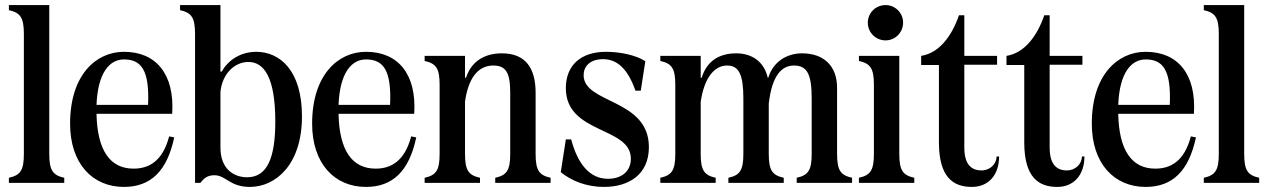

<svg xmlns="http://www.w3.org/2000/svg" viewBox="-20 -720 4991 756"><path d="M15 0H233V-20C188 -30 174 -49 174 -114V-700H15V-680C60 -670 74 -651 74 -586V-114C74 -49 60 -30 15 -20Z M468 16C573 16 638 -46 666 -179L646 -183C620 -83 564 -56 506 -56C413 -56 363 -128 360 -272H658C668 -429 594 -516 468 -516C358 -516 256 -425 256 -233C256 -76 344 16 468 16ZM360 -307C365 -433 411 -486 468 -486C537 -486 569 -443 563 -307Z M964 16C1064 16 1169 -70 1169 -262C1169 -445 1080 -516 989 -516C924 -516 876 -480 853 -438H848V-700H689V-680C734 -670 748 -651 748 -586V0H769C782 -17 796 -30 824 -30C870 -30 884 16 964 16ZM848 -139V-358C855 -430 904 -476 958 -476C1019 -476 1064 -417 1064 -241C1064 -98 1032 -22 953 -22C900 -22 848 -55 848 -139Z M1421 16C1526 16 1591 -46 1619 -179L1599 -183C1573 -83 1517 -56 1459 -56C1366 -56 1316 -128 1313 -272H1611C1621 -429 1547 -516 1421 -516C1311 -516 1209 -425 1209 -233C1209 -76 1297 16 1421 16ZM1313 -307C1318 -433 1364 -486 1421 -486C1490 -486 1522 -443 1516 -307Z M1652 0H1870V-20C1825 -30 1811 -49 1811 -114V-320C1824 -412 1862 -462 1922 -462C1973 -462 1989 -433 1989 -353V-114C1989 -49 1975 -30 1930 -20V0H2148V-20C2103 -30 2089 -49 2089 -114V-354C2089 -454 2048 -510 1956 -510C1885 -510 1835 -476 1815 -414H1811V-500H1652V-480C1697 -470 1711 -451 1711 -386V-114C1711 -49 1697 -30 1652 -20Z M2358 16C2454 16 2535 -31 2535 -141C2535 -332 2278 -311 2278 -424C2278 -457 2301 -487 2355 -487C2412 -487 2453 -446 2482 -363H2503L2521 -479C2486 -502 2424 -516 2366 -516C2266 -516 2208 -462 2208 -373C2208 -191 2464 -223 2464 -95C2464 -46 2428 -16 2374 -16C2302 -16 2255 -74 2229 -171H2208L2188 -42C2229 -9 2287 16 2358 16Z M2580 0H2798V-20C2753 -30 2739 -49 2739 -114V-319C2752 -409 2790 -462 2843 -462C2889 -462 2907 -427 2907 -333V-114C2907 -49 2893 -30 2848 -20V0H3066V-20C3021 -30 3007 -49 3007 -114V-312C3020 -426 3060 -462 3106 -462C3158 -462 3176 -428 3176 -333V-114C3176 -49 3162 -30 3117 -20V0H3335V-20C3290 -30 3276 -49 3276 -114V-374C3276 -461 3223 -510 3138 -510C3077 -510 3024 -476 3005 -414H3003C2989 -476 2942 -510 2879 -510C2809 -510 2762 -477 2743 -414H2739V-500H2580V-480C2625 -470 2639 -451 2639 -386V-114C2639 -49 2625 -30 2580 -20Z M3362 0H3580V-20C3535 -30 3521 -49 3521 -114V-500H3362V-480C3407 -470 3421 -451 3421 -386V-114C3421 -49 3407 -30 3362 -20ZM3397 -631C3397 -592 3428 -561 3467 -561C3505 -561 3536 -592 3536 -631C3536 -669 3505 -700 3467 -700C3428 -700 3397 -669 3397 -631Z M3807 16C3872 16 3914 -31 3914 -104H3904C3904 -74 3878 -49 3845 -49C3803 -49 3777 -74 3777 -140V-465H3906V-500H3777V-660H3756C3727 -576 3677 -511 3607 -500V-464H3677V-160C3677 -23 3732 16 3807 16Z M4143 16C4208 16 4250 -31 4250 -104H4240C4240 -74 4214 -49 4181 -49C4139 -49 4113 -74 4113 -140V-465H4242V-500H4113V-660H4092C4063 -576 4013 -511 3943 -500V-464H4013V-160C4013 -23 4068 16 4143 16Z M4491 16C4596 16 4661 -46 4689 -179L4669 -183C4643 -83 4587 -56 4529 -56C4436 -56 4386 -128 4383 -272H4681C4691 -429 4617 -516 4491 -516C4381 -516 4279 -425 4279 -233C4279 -76 4367 16 4491 16ZM4383 -307C4388 -433 4434 -486 4491 -486C4560 -486 4592 -443 4586 -307Z M4720 0H4938V-20C4893 -30 4879 -49 4879 -114V-700H4720V-680C4765 -670 4779 -651 4779 -586V-114C4779 -49 4765 -30 4720 -20Z"/></svg>

Font: RL Madena
Style: Regular
Weight: 400
Designer: I Kadek Wantara Putra
Foundry: Roughlines ID
Version: Version 1.000;Glyphs 3.1.2 (3151)